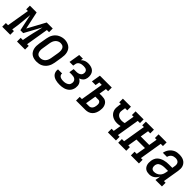

<svg xmlns="http://www.w3.org/2000/svg" viewBox="250 -1743 2953 2953"><g transform="rotate(45 1726.5 -266.5)"><path d="M-47 0V-80H0L62 -450H25V-530H172L234 -241L391 -530H522V-450H475L414 -80H450V0H275V-80H323L327 -106Q334 -147 342.5 -188Q351 -229 360.5 -269Q370 -309 380.5 -349.5Q391 -390 399 -431L251 -159H189L131 -431Q126 -390 123 -349.5Q120 -309 116 -268.5Q112 -228 107 -187Q102 -146 95 -106L91 -80H128V0Z M703 8Q675 8 647.5 1.5Q620 -5 597.5 -20Q575 -35 560.5 -58Q546 -81 539.5 -107.5Q533 -134 533.5 -163Q534 -192 539 -221L561 -351Q565 -375 573 -399.5Q581 -424 595 -446.5Q609 -469 629 -487.5Q649 -506 673 -517.5Q697 -529 722 -535Q747 -541 772 -541Q801 -541 828 -533Q855 -525 877.5 -510Q900 -495 914.5 -472Q929 -449 935.5 -422.5Q942 -396 941.5 -367Q941 -338 936 -309L915 -179Q911 -155 902.5 -130.5Q894 -106 880 -83.5Q866 -61 846 -42.5Q826 -24 802.5 -12.5Q779 -1 753.5 3.5Q728 8 703 8ZM705 -72Q728 -72 750.5 -81Q773 -90 789 -108Q805 -126 813.5 -148Q822 -170 826 -193L848 -323Q850 -338 851 -354.5Q852 -371 850 -386Q848 -401 842 -415Q836 -429 825 -439Q814 -449 799 -453.5Q784 -458 768 -458Q745 -458 723.5 -448.5Q702 -439 686 -421Q670 -403 661.5 -381.5Q653 -360 649 -337L628 -207Q625 -192 624 -176Q623 -160 625 -145Q627 -130 633 -116Q639 -102 649.5 -91.5Q660 -81 674.5 -76.5Q689 -72 705 -72Z M1208 8Q1184 8 1161 5.5Q1138 3 1116 -3.5Q1094 -10 1075 -21.5Q1056 -33 1043 -50.5Q1030 -68 1024.5 -90.5Q1019 -113 1023 -136Q1023 -138 1023.5 -139.5Q1024 -141 1024 -143H1114Q1114 -142 1113.5 -141Q1113 -140 1113 -140Q1111 -128 1114.5 -117Q1118 -106 1125 -98Q1132 -90 1142 -85Q1152 -80 1162.5 -77Q1173 -74 1184.5 -73Q1196 -72 1208 -72Q1220 -72 1232.5 -73Q1245 -74 1257 -77.5Q1269 -81 1281 -86.5Q1293 -92 1303 -101Q1313 -110 1318.5 -122Q1324 -134 1326 -146Q1330 -166 1324.5 -184.5Q1319 -203 1305 -215Q1291 -227 1271.5 -231.5Q1252 -236 1233 -236H1178L1191 -316H1246Q1257 -316 1267.5 -317Q1278 -318 1289 -321Q1300 -324 1310.5 -329Q1321 -334 1329.5 -342Q1338 -350 1343 -360.5Q1348 -371 1349 -382Q1352 -399 1347.5 -415Q1343 -431 1331 -441Q1319 -451 1302.5 -454.5Q1286 -458 1269 -458Q1252 -458 1234.5 -455.5Q1217 -453 1200.5 -446Q1184 -439 1171.5 -425Q1159 -411 1156 -394L1148 -349H1068L1098 -530H1178L1172 -491Q1183 -503 1197.5 -512.5Q1212 -522 1228 -528Q1244 -534 1260 -536Q1276 -538 1292 -538Q1325 -538 1357 -528Q1389 -518 1410 -495Q1431 -472 1437.5 -439Q1444 -406 1439 -373Q1436 -356 1429.5 -340Q1423 -324 1411 -311Q1399 -298 1384 -289Q1369 -280 1352 -274Q1371 -264 1385 -249.5Q1399 -235 1407.5 -216Q1416 -197 1417 -175.5Q1418 -154 1415 -132Q1411 -110 1401.5 -89Q1392 -68 1375.5 -50.5Q1359 -33 1338.5 -21.5Q1318 -10 1296 -3.5Q1274 3 1251.5 5.5Q1229 8 1208 8Z M1559 0V-80H1607L1668 -450H1615L1603 -381H1523L1548 -530H1806V-450H1759L1739 -331H1794Q1817 -331 1839 -326.5Q1861 -322 1878.5 -310Q1896 -298 1907.5 -279.5Q1919 -261 1924.5 -240Q1930 -219 1930 -196Q1930 -173 1926 -150Q1921 -121 1909 -92.5Q1897 -64 1874.5 -42Q1852 -20 1822.5 -10Q1793 0 1763 0ZM1697 -80H1763Q1778 -80 1792 -87Q1806 -94 1815.5 -106.5Q1825 -119 1830 -133.5Q1835 -148 1837 -162Q1839 -177 1839.5 -192Q1840 -207 1835.5 -220.5Q1831 -234 1820 -243Q1809 -252 1794 -252H1726Z M2252 0V-80H2299L2320 -207Q2303 -203 2285.5 -200.5Q2268 -198 2250 -198Q2221 -198 2194.5 -204.5Q2168 -211 2145 -224.5Q2122 -238 2105.5 -258.5Q2089 -279 2080.5 -305Q2072 -331 2073.5 -359Q2075 -387 2079 -416L2085 -450H2048V-530H2223V-450H2176L2168 -402Q2165 -386 2164.5 -368.5Q2164 -351 2169.5 -336.5Q2175 -322 2185.5 -310Q2196 -298 2210 -290.5Q2224 -283 2240.5 -279.5Q2257 -276 2273 -276Q2288 -276 2303 -278Q2318 -280 2333 -284L2361 -450H2324V-530H2499V-450H2451L2390 -80H2427V0Z M2476 0V-80H2524L2585 -450H2548V-530H2723V-450H2676L2653 -313H2838L2861 -450H2824V-530H2999V-450H2951L2890 -80H2927V0H2752V-80H2799L2825 -233H2640L2615 -80H2651V0Z M3156 8H3155Q3155 8 3155 8Q3155 8 3155 8Q3134 8 3113 3.5Q3092 -1 3075.5 -12.5Q3059 -24 3048 -40.5Q3037 -57 3031.5 -77Q3026 -97 3026 -118.5Q3026 -140 3029 -161Q3033 -186 3043.5 -210.5Q3054 -235 3073 -253.5Q3092 -272 3116 -284Q3140 -296 3165 -303Q3190 -310 3214.5 -312.5Q3239 -315 3264 -315H3338L3345 -358Q3349 -377 3347 -396.5Q3345 -416 3334.5 -430.5Q3324 -445 3306 -451.5Q3288 -458 3268 -458Q3251 -458 3233 -453.5Q3215 -449 3199.5 -438Q3184 -427 3174 -410.5Q3164 -394 3161 -376H3071Q3075 -399 3084 -420.5Q3093 -442 3107 -461Q3121 -480 3139.5 -495.5Q3158 -511 3179.5 -521Q3201 -531 3223.5 -534.5Q3246 -538 3268 -538Q3295 -538 3320 -533.5Q3345 -529 3367 -517.5Q3389 -506 3405 -487.5Q3421 -469 3429.5 -446Q3438 -423 3438 -397Q3438 -371 3434 -345L3390 -80H3427V0H3286L3300 -86Q3289 -66 3274 -48Q3259 -30 3240 -17Q3221 -4 3199 2Q3177 8 3156 8ZM3181 -72Q3206 -72 3231 -81Q3256 -90 3275.5 -109Q3295 -128 3305 -152Q3315 -176 3319 -201L3325 -235H3264Q3250 -235 3235.5 -234Q3221 -233 3206.5 -230Q3192 -227 3177.5 -222Q3163 -217 3150.5 -208Q3138 -199 3130.5 -185.5Q3123 -172 3120 -158Q3118 -142 3119.5 -126Q3121 -110 3128.5 -97Q3136 -84 3150.5 -78Q3165 -72 3181 -72Z"/></g></svg>

Font: Iosevka Slab Medium Oblique
Style: Regular
Weight: 500
Italic angle: -9°
Monospace: yes
Designer: Belleve Invis
Foundry: Belleve Invis
Version: Version 11.1.1; ttfautohint (v1.8.3)